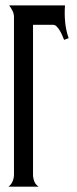

<svg xmlns="http://www.w3.org/2000/svg" viewBox="-20 -704 290 724"><path d="M11.7 0Q22.9 -8.3 27.8 -20.8Q32.7 -33.2 32.7 -46.4V-639.6Q32.7 -652.3 27.1 -663.3Q21.5 -674.3 14.6 -683.6H225.1Q222.7 -652.8 225.6 -621.3Q228.5 -589.8 238.8 -560.1L221.7 -553.7Q219.2 -559.6 215.3 -569.1Q211.4 -578.6 206.1 -587.6Q200.7 -596.7 194.3 -603.5Q188 -610.4 180.2 -610.4H104.5V-46.4Q104.5 -33.2 109.1 -20.5Q113.8 -7.8 126 0Z"/></svg>

Font: XAYAX
Style: Regular
Weight: 400
Designer: Peter Wiegel
Foundry: Peter Wiegel
Version: Version 1.000 2009 initial release